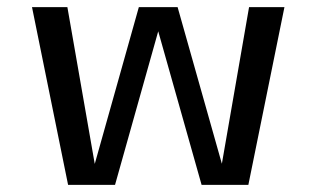

<svg xmlns="http://www.w3.org/2000/svg" viewBox="-20 -520 890 540"><path d="M171.5 0 70 -500H169.5L246.5 -59L370.5 -500H479.5L604 -59.5L680.5 -500H780L678.5 0H547L425 -432L303.5 0Z"/></svg>

Font: Trispace
Style: Regular
Weight: 400
Designer: Tyler Finck
Foundry: Etcetera Type Company
Version: Version 1.210; ttfautohint (v1.8.3)